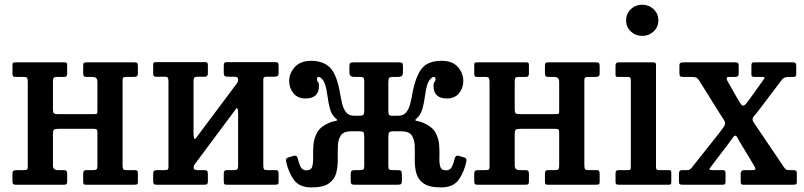

<svg xmlns="http://www.w3.org/2000/svg" viewBox="-20 -785 3419 816"><path d="M501 -84.5Q501 -71.5 503.2 -66.8Q505.5 -62 519 -62H553Q561 -62 563.5 -58.8Q566 -55.5 566 -47V-11Q566 -3 562.2 -1.5Q558.5 0 550.5 0H344.5Q336.5 0 335 -3.8Q333.5 -7.5 333.5 -15.5V-47.5Q333.5 -62 345.5 -62H375Q386.5 -62 390.2 -65.2Q394 -68.5 394 -81.5V-222Q394 -231 391.2 -234.2Q388.5 -237.5 378.5 -237.5H229.5Q214.5 -237.5 209.8 -234Q205 -230.5 205 -214.5V-82.5Q205 -62 225 -62H248.5Q258.5 -62 262 -59Q265.5 -56 265.5 -45V-15Q265.5 -6 263 -3Q260.5 0 251.5 0H47Q38 0 35.5 -3.2Q33 -6.5 33 -16V-46Q33 -56.5 37.2 -59.2Q41.5 -62 51 -62H81Q91 -62 94.5 -64.2Q98 -66.5 98 -76V-435.5Q98 -448.5 95.5 -453.2Q93 -458 80 -458H46Q38 -458 35.5 -461.2Q33 -464.5 33 -473V-509Q33 -517.5 36.8 -518.8Q40.5 -520 48.5 -520H254.5Q262.5 -520 264 -516.5Q265.5 -513 265.5 -504.5V-472.5Q265.5 -458 253.5 -458H224Q212.5 -458 208.8 -454.8Q205 -451.5 205 -438.5V-321.5Q205 -309 208.2 -304.5Q211.5 -300 225 -300H379Q390.5 -300 392.2 -302Q394 -304 394 -315V-437.5Q394 -458 374 -458H350Q340.5 -458 337 -461Q333.5 -464 333.5 -475V-505Q333.5 -514 336 -517Q338.5 -520 347.5 -520H552Q561 -520 563.5 -516.8Q566 -513.5 566 -504V-474Q566 -463.5 561.8 -460.8Q557.5 -458 548 -458H518Q508 -458 504.5 -455.8Q501 -453.5 501 -444Z M1099 -84.5Q1099 -71.5 1101.2 -66.8Q1103.5 -62 1117 -62H1151Q1159 -62 1161.5 -58.8Q1164 -55.5 1164 -47V-11Q1164 -3 1160.2 -1.5Q1156.5 0 1148.5 0H942Q934.5 0 932.8 -3.8Q931 -7.5 931 -15.5V-47.5Q931 -62 943.5 -62H973Q984.5 -62 988.2 -65.2Q992 -68.5 992 -81.5V-301Q992 -316 989.8 -322.2Q987.5 -328.5 982 -321L811 -91.5Q808.5 -88 805.8 -83.8Q803 -79.5 803 -73.5Q803 -66 808.2 -64Q813.5 -62 823 -62H846.5Q856.5 -62 860 -59Q863.5 -56 863.5 -45V-15Q863.5 -6 860.8 -3Q858 0 849.5 0H645Q636 0 633.5 -3.2Q631 -6.5 631 -16V-46Q631 -56.5 635 -59.2Q639 -62 649 -62H679Q688.5 -62 692.2 -64.2Q696 -66.5 696 -76V-436.5Q696 -449.5 693.5 -454.2Q691 -459 678 -459H644Q635.5 -459 633.2 -462.2Q631 -465.5 631 -474V-510Q631 -518 634.5 -519.5Q638 -521 646.5 -521H852.5Q860 -521 861.8 -517.2Q863.5 -513.5 863.5 -505.5V-473.5Q863.5 -459 851.5 -459H822Q810.5 -459 806.5 -455.8Q802.5 -452.5 802.5 -439.5V-224Q802.5 -204.5 805 -197.2Q807.5 -190 815 -201L987.5 -431.5Q992 -438 992 -444Q992 -455 987.5 -457Q983 -459 972 -459H948Q938.5 -459 934.8 -462Q931 -465 931 -476V-506Q931 -515 933.8 -518Q936.5 -521 945 -521H1150Q1159 -521 1161.5 -517.8Q1164 -514.5 1164 -505V-475Q1164 -464.5 1159.8 -461.8Q1155.5 -459 1146 -459H1116Q1106 -459 1102.5 -456.8Q1099 -454.5 1099 -445Z M1962.5 -101Q1953 -54 1929.5 -21.2Q1906 11.5 1854.5 11.5Q1803.5 11.5 1779.8 -5.8Q1756 -23 1749 -50.2Q1742 -77.5 1742.8 -108Q1743.5 -138.5 1742.5 -165.5Q1741.5 -192.5 1729.8 -209.8Q1718 -227 1685.5 -227H1653Q1637 -227 1633.8 -222.2Q1630.5 -217.5 1630.5 -201V-79Q1630.5 -67.5 1634 -64.8Q1637.5 -62 1647.5 -62H1670.5Q1681 -62 1684.5 -58.5Q1688 -55 1688 -43.5V-16.5Q1688 -7 1684.8 -3.5Q1681.5 0 1672.5 0H1486Q1476.5 0 1473.5 -3.5Q1470.5 -7 1470.5 -16.5V-43.5Q1470.5 -55 1474 -58.5Q1477.5 -62 1488 -62H1510.5Q1520.5 -62 1524.2 -64.8Q1528 -67.5 1528 -79V-202Q1528 -218.5 1524.8 -222.8Q1521.5 -227 1505.5 -227H1473Q1440.5 -227 1428.8 -209.8Q1417 -192.5 1416 -165.5Q1415 -138.5 1415.5 -108Q1416 -77.5 1409 -50.2Q1402 -23 1378.2 -5.8Q1354.5 11.5 1303.5 11.5Q1252 11.5 1228.5 -21.2Q1205 -54 1195.5 -101Q1193 -113 1207.5 -116.5L1229 -123Q1242 -126 1245 -112.5Q1251 -88 1258.5 -74.5Q1266 -61 1282 -61Q1302 -61 1306.8 -76.5Q1311.5 -92 1310.8 -116.5Q1310 -141 1312 -168.5Q1314 -196 1327.5 -221Q1341 -246 1375.5 -261.5Q1392 -269 1405.5 -270.8Q1419 -272.5 1407 -282Q1389.5 -296.5 1382.5 -322.2Q1375.5 -348 1371.5 -379Q1365 -427.5 1353.8 -442.8Q1342.5 -458 1335.5 -458Q1327 -458 1327 -448.5Q1327 -440 1331.2 -437Q1335.5 -434 1335.5 -417.5Q1335.5 -394 1321.5 -380.2Q1307.5 -366.5 1278.5 -366.5Q1245.5 -366.5 1227.2 -388.5Q1209 -410.5 1209 -441Q1209 -473.5 1232.8 -500Q1256.5 -526.5 1303 -526.5Q1353.5 -526.5 1382.2 -498Q1411 -469.5 1424.5 -392Q1428.5 -369 1433.8 -346Q1439 -323 1450.8 -308Q1462.5 -293 1486 -293H1505.5Q1521 -293 1524.5 -297.5Q1528 -302 1528 -317V-442.5Q1528 -451.5 1524.2 -454.5Q1520.5 -457.5 1515 -458H1485.5Q1476 -458 1470.5 -462Q1465 -466 1465 -479V-503Q1465 -514.5 1468.5 -517.2Q1472 -520 1483 -520H1674.5Q1686 -520 1689.2 -517.2Q1692.5 -514.5 1692.5 -503V-479Q1692.5 -465 1686.8 -461.5Q1681 -458 1670.5 -458H1647Q1638 -458 1634.2 -454Q1630.5 -450 1630.5 -434.5V-316Q1630.5 -301.5 1633.5 -297.2Q1636.5 -293 1650.5 -293H1671.5Q1695 -293 1706.8 -308Q1718.5 -323 1724 -346Q1729.5 -369 1733.5 -392Q1747 -461.5 1772.8 -494Q1798.5 -526.5 1857 -526.5Q1903.5 -526.5 1926.2 -500Q1949 -473.5 1949 -441Q1949 -410.5 1930.8 -388.5Q1912.5 -366.5 1879.5 -366.5Q1850.5 -366.5 1836.5 -380.2Q1822.5 -394 1822.5 -417.5Q1822.5 -434 1826.8 -437Q1831 -440 1831 -448.5Q1831 -458 1822.5 -458Q1815.5 -458 1804.2 -442.8Q1793 -427.5 1786.5 -379Q1782.5 -348 1775.2 -322.2Q1768 -296.5 1751 -282Q1739 -272.5 1752.5 -270.8Q1766 -269 1782.5 -261.5Q1817.5 -246 1831 -221Q1844.5 -196 1846.5 -168.5Q1848.5 -141 1847.5 -116.5Q1846.5 -92 1851.2 -76.5Q1856 -61 1876 -61Q1892 -61 1899.5 -74.5Q1907 -88 1913 -112.5Q1916 -126 1929 -123L1950.5 -116.5Q1964.5 -113 1962.5 -101Z M2463.5 -84.5Q2463.5 -71.5 2465.8 -66.8Q2468 -62 2481.5 -62H2515.5Q2523.5 -62 2526 -58.8Q2528.5 -55.5 2528.5 -47V-11Q2528.5 -3 2524.8 -1.5Q2521 0 2513 0H2307Q2299 0 2297.5 -3.8Q2296 -7.5 2296 -15.5V-47.5Q2296 -62 2308 -62H2337.5Q2349 -62 2352.8 -65.2Q2356.5 -68.5 2356.5 -81.5V-222Q2356.5 -231 2353.8 -234.2Q2351 -237.5 2341 -237.5H2192Q2177 -237.5 2172.2 -234Q2167.5 -230.5 2167.5 -214.5V-82.5Q2167.5 -62 2187.5 -62H2211Q2221 -62 2224.5 -59Q2228 -56 2228 -45V-15Q2228 -6 2225.5 -3Q2223 0 2214 0H2009.5Q2000.5 0 1998 -3.2Q1995.5 -6.5 1995.5 -16V-46Q1995.5 -56.5 1999.8 -59.2Q2004 -62 2013.5 -62H2043.5Q2053.5 -62 2057 -64.2Q2060.5 -66.5 2060.5 -76V-435.5Q2060.5 -448.5 2058 -453.2Q2055.5 -458 2042.5 -458H2008.5Q2000.5 -458 1998 -461.2Q1995.5 -464.5 1995.5 -473V-509Q1995.5 -517.5 1999.2 -518.8Q2003 -520 2011 -520H2217Q2225 -520 2226.5 -516.5Q2228 -513 2228 -504.5V-472.5Q2228 -458 2216 -458H2186.5Q2175 -458 2171.2 -454.8Q2167.5 -451.5 2167.5 -438.5V-321.5Q2167.5 -309 2170.8 -304.5Q2174 -300 2187.5 -300H2341.5Q2353 -300 2354.8 -302Q2356.5 -304 2356.5 -315V-437.5Q2356.5 -458 2336.5 -458H2312.5Q2303 -458 2299.5 -461Q2296 -464 2296 -475V-505Q2296 -514 2298.5 -517Q2301 -520 2310 -520H2514.5Q2523.5 -520 2526 -516.8Q2528.5 -513.5 2528.5 -504V-474Q2528.5 -463.5 2524.2 -460.8Q2520 -458 2510.5 -458H2480.5Q2470.5 -458 2467 -455.8Q2463.5 -453.5 2463.5 -444Z M2641 -698.5Q2641 -727 2661 -746Q2681 -765 2709.5 -765Q2737.5 -765 2757.8 -746Q2778 -727 2778 -698.5Q2778 -670 2757.8 -651.2Q2737.5 -632.5 2709.5 -632.5Q2681 -632.5 2661 -651.2Q2641 -670 2641 -698.5ZM2649.5 -458H2607Q2599.5 -458 2597.8 -460.2Q2596 -462.5 2596 -469.5V-507Q2596 -520 2608.5 -520H2758Q2768 -520 2768 -509.5V-74Q2768 -62 2778.5 -62H2820.5Q2828 -62 2830.5 -60.5Q2833 -59 2833 -51.5V-12.5Q2833 -5 2831.2 -2.5Q2829.5 0 2822 0H2611Q2602.5 0 2599.2 -2Q2596 -4 2596 -12V-47Q2596 -57 2599.5 -59.5Q2603 -62 2612 -62H2649.5Q2657.5 -62 2659.2 -64.8Q2661 -67.5 2661 -75.5V-446Q2661 -458 2649.5 -458Z M3171 -371 3224 -445Q3236 -458 3221 -458H3186Q3173.5 -458 3173.5 -467.5V-506Q3173.5 -514 3175.8 -517Q3178 -520 3185.5 -520H3352Q3364 -520 3364 -506V-470.5Q3364 -462.5 3361 -460.2Q3358 -458 3350 -458H3332Q3321.5 -458 3315.5 -455.5Q3309.5 -453 3304 -447.5L3201.5 -312Q3191 -299 3184.8 -292Q3178.5 -285 3178.5 -278Q3178.5 -271 3184.2 -263Q3190 -255 3199.5 -240.5L3312.5 -73.5Q3318 -66.5 3321.2 -64.2Q3324.5 -62 3337 -62H3353Q3366.5 -62 3366.5 -50.5V-11.5Q3366.5 -3 3362.8 -1.5Q3359 0 3351 0H3139Q3131.5 0 3129.8 -3.2Q3128 -6.5 3128 -14.5V-47.5Q3128 -62 3143 -62H3177.5Q3191.5 -62 3190.5 -67.5Q3189.5 -73 3185.5 -80L3130 -172Q3121.5 -185.5 3115.8 -197Q3110 -208.5 3105 -208.5Q3100 -208.5 3092.8 -197.5Q3085.5 -186.5 3076 -174.5L3000 -74.5Q2994 -68 2995.5 -65Q2997 -62 3012 -62H3050Q3058 -62 3060.8 -59Q3063.5 -56 3063.5 -47.5V-14.5Q3063.5 -6.5 3061.5 -3.2Q3059.5 0 3052 0H2881Q2871.5 0 2868.5 -2.5Q2865.5 -5 2865.5 -14V-46.5Q2865.5 -62 2877.5 -62H2897Q2908 -62 2911.5 -64.5Q2915 -67 2920 -72.5L3040.5 -224.5Q3050.5 -238 3056 -245.8Q3061.5 -253.5 3061.5 -260.5Q3061.5 -269 3055.2 -277.8Q3049 -286.5 3039 -302.5L2952 -442Q2946 -451.5 2940 -454.8Q2934 -458 2918.5 -458H2885Q2874 -458 2870.8 -461Q2867.5 -464 2867.5 -475.5V-506Q2867.5 -515 2871.8 -517.5Q2876 -520 2884.5 -520H3106.5Q3115 -520 3117.2 -516.5Q3119.5 -513 3119.5 -504.5V-472Q3119.5 -458 3105.5 -458H3080.5Q3068 -458 3068.2 -452.5Q3068.5 -447 3071.5 -441L3112 -370Q3119.5 -357 3126 -346.5Q3132.5 -336 3138.5 -336Q3144.5 -336 3152.8 -346.8Q3161 -357.5 3171 -371Z"/></svg>

Font: Besley* Narrow Medium
Style: Regular
Weight: 500
Width: 4
Designer: Owen Earl
Foundry: indestructible type*
Version: Version 3.000; ttfautohint (v1.8.3)